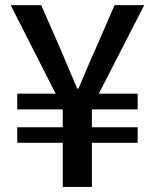

<svg xmlns="http://www.w3.org/2000/svg" viewBox="-20 -736 610 756"><path d="M227.1 0V-173.8H47.9V-234.9H227.1V-305.2H47.9V-367.2H199.2L22 -715.8H142.1L220.2 -538.1Q235.8 -500.5 251.7 -463.1Q267.6 -425.8 284.2 -387.2H289.1Q305.7 -425.8 321.3 -463.6Q336.9 -501.5 354 -538.1L431.2 -715.8H547.9L369.1 -367.2H522V-305.2H341.8V-234.9H522V-173.8H341.8V0Z"/></svg>

Font: Source Han Sans CN Medium
Style: Regular
Weight: 500
Designer: Ryoko NISHIZUKA  (kana, bopomofo & ideographs); Paul D. Hunt (Latin, Greek & Cyrillic); Sandoll Communications , Soo-you
Foundry: Adobe
Version: Version 2.004;hotconv 1.0.118;makeotfexe 2.5.65603